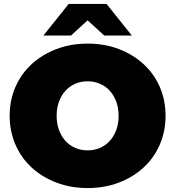

<svg xmlns="http://www.w3.org/2000/svg" viewBox="-20 -937 888 973"><path d="M424 16Q339 16 266.5 -11.5Q194 -39 141 -87.5Q88 -136 58.5 -203.5Q29 -271 29 -350Q29 -430 58.5 -497Q88 -564 141 -612.5Q194 -661 266.5 -688.5Q339 -716 424 -716Q510 -716 582 -688.5Q654 -661 707 -612.5Q760 -564 789.5 -497Q819 -430 819 -350Q819 -271 789.5 -203.5Q760 -136 707 -87.5Q654 -39 582 -11.5Q510 16 424 16ZM424 -175Q457 -175 485.5 -187Q514 -199 535 -221.5Q556 -244 568.5 -276.5Q581 -309 581 -350Q581 -391 568.5 -423.5Q556 -456 535 -478.5Q514 -501 485.5 -513Q457 -525 424 -525Q391 -525 362.5 -513Q334 -501 313 -478.5Q292 -456 279.5 -423.5Q267 -391 267 -350Q267 -309 279.5 -276.5Q292 -244 313 -221.5Q334 -199 362.5 -187Q391 -175 424 -175ZM340 -757H200L328 -917H520L648 -757H508L424 -834Z"/></svg>

Font: Montserrat-Alt1 Black
Style: Regular
Weight: 900
Designer: Differentunic
Foundry: Differentunic
Version: Version 7.222